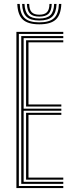

<svg xmlns="http://www.w3.org/2000/svg" viewBox="-20 -963 374 983"><path d="M64 0V-800H304V-789.2H76.5V-10.8H304V0ZM113.5 -43V-385.5H294V-374.8H125.8V-53.8H304V-43ZM88.8 -21.5V-778.5H304V-767.8H101V-406.8H294V-396H101V-32.2H304V-21.5ZM113.5 -417.5V-757H304V-746.2H125.8V-428.2H294V-417.5ZM181.2 -838.5Q123 -838.5 96.9 -862.8Q70.8 -887 68.5 -942.8H81Q82.8 -892.2 106.1 -870.4Q129.5 -848.5 181.2 -848.5Q233.5 -848.5 256.8 -870.4Q280 -892.2 281.8 -942.8H294Q291.8 -887 265.6 -862.8Q239.5 -838.5 181.2 -838.5ZM181.2 -858Q135.8 -858 115.2 -877.8Q94.8 -897.5 93.2 -942.8H105.5Q107 -903 124.6 -885.6Q142.2 -868.2 181.2 -868.2Q220.5 -868.2 238.1 -885.6Q255.8 -903 257.2 -942.8H269.5Q267.8 -897.5 247.4 -877.8Q227 -858 181.2 -858ZM181.2 -878Q148.8 -878 133.9 -893Q119 -908 117.8 -942.8H129.5Q130 -913.2 142.4 -900.5Q154.8 -887.8 181.2 -887.8Q208.2 -887.8 220.5 -900.5Q232.8 -913.2 233.2 -942.8H244.8Q243.8 -908 229 -893Q214.2 -878 181.2 -878Z"/></svg>

Font: Big Shoulders Inline Text Thin Light
Style: Regular
Weight: 300
Version: Version 2.002